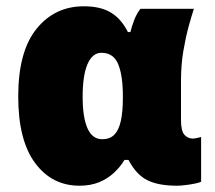

<svg xmlns="http://www.w3.org/2000/svg" viewBox="-20 -581 685 611"><path d="M305 -138Q330 -138 344 -152.5Q358 -167 364.5 -196Q371 -225 371 -270V-275Q371 -341 356 -377Q341 -413 303 -413Q274 -413 258.5 -377Q243 -341 243 -273Q243 -207 258.5 -172.5Q274 -138 305 -138ZM233 10Q145 10 91.5 -62.5Q38 -135 38 -274Q38 -417 96 -489Q154 -561 247 -561Q300 -561 333 -541Q366 -521 387 -479H395Q399 -496 407 -517Q415 -538 427 -553H597Q590 -532 580.5 -497.5Q571 -463 563.5 -419Q556 -375 556 -324V-199Q556 -164 567 -152Q578 -140 593 -140Q599 -140 607.5 -142Q616 -144 620 -145V-3Q616 0 601.5 3Q587 6 570.5 8Q554 10 544 10Q483 10 448 -8Q413 -26 389 -72H376Q363 -50 342.5 -31Q322 -12 295 -1Q268 10 233 10Z"/></svg>

Font: Noto Sans Display Black
Style: Regular
Weight: 900
Designer: Monotype Design Team
Foundry: Monotype Imaging Inc.
Version: Version 2.003